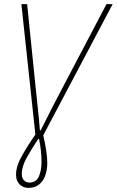

<svg xmlns="http://www.w3.org/2000/svg" viewBox="-20 -680 568 934"><path d="M118 234Q93 234 75.5 217Q58 200 58 170Q58 128 88 75.5Q118 23 164 -44L154 -8L84 -660H112L152 -268Q157 -214 163.5 -158Q170 -102 174 -46H178Q205 -100 234.5 -158Q264 -216 292 -268L498 -660H528L182 -6L186 -42Q200 19 205 53.5Q210 88 210 112Q210 147 200 174.5Q190 202 169.5 218Q149 234 118 234ZM122 208Q157 208 169.5 177.5Q182 147 182 108Q182 53 170 -4H166Q135 42 110.5 86Q86 130 86 166Q86 185 96 196.5Q106 208 122 208Z"/></svg>

Font: Source Sans 3 VF
Style: Italic
Weight: 200
Italic angle: -11°
Designer: Paul D. Hunt
Foundry: Adobe Systems Incorporated
Version: Version 3.042;hotconv 1.0.118;makeotfexe 2.5.65603